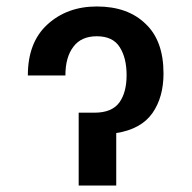

<svg xmlns="http://www.w3.org/2000/svg" viewBox="-20 -573 592 593"><path d="M126 -497Q187 -553 279 -553Q375 -553 430 -499Q485 -447 485 -346Q485 -273 451 -224Q416 -174 339 -162V0H223V-225H272Q326 -225 349 -257Q371 -288 371 -341Q371 -394 350 -427Q329 -461 279 -461Q231 -461 207 -429Q182 -397 182 -340H66Q66 -442 126 -497Z"/></svg>

Font: Sinter Medium
Style: Regular
Weight: 500
Foundry: Adobe & rsms
Version: Version 1.000